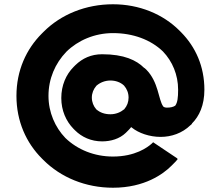

<svg xmlns="http://www.w3.org/2000/svg" viewBox="-20 -862 1034 899"><path d="M761 -358C755 -358 750 -359 745 -363H744V-364C721 -396 723 -478 664 -537L656 -544H655C619 -580 561 -608 458 -608C407 -608 366 -589 333 -557L325 -549C289 -513 267 -462 267 -403C267 -345 289 -295 324 -259L331 -252C363 -220 407 -200 458 -200C499 -200 540 -212 569 -240L577 -248C582 -253 587 -258 591 -263L594 -267L598 -264C629 -239 680 -221 732 -221C782 -221 833 -238 872 -276L873 -277H874L879 -283V-284C913 -318 937 -369 937 -442C937 -551 896 -642 828 -711L820 -719C743 -796 632 -842 509 -842C382 -842 266 -795 184 -713L176 -705C103 -632 57 -532 57 -413C57 -294 103 -193 176 -120L183 -113C265 -31 381 17 509 17C658 17 745 -48 783 -86L790 -93C801 -104 808 -111 812 -117L809 -121L697 -196L691 -190C671 -172 613 -129 509 -129C422 -129 343 -161 286 -216C238 -266 207 -336 207 -413C207 -493 238 -565 291 -620C345 -673 423 -707 509 -707C603 -707 686 -676 743 -621C787 -575 814 -512 814 -442C814 -404 811 -382 801 -368L800 -367C791 -361 778 -358 761 -358ZM410 -405C410 -426 418 -445 431 -460V-461H432C448 -475 471 -485 497 -485C521 -485 544 -477 560 -462L561 -461C574 -446 582 -427 582 -405C582 -384 575 -366 562 -351V-350H561C544 -336 522 -327 497 -327C470 -327 448 -335 431 -350H430V-351C418 -365 410 -384 410 -405ZM664 -537H663Z"/></svg>

Font: Hussar Woodtype
Style: Bd
Weight: 900
Foundry: Cannot Into Space Fonts
Version: Version 1.07